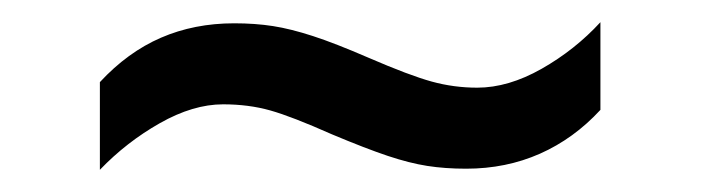

<svg xmlns="http://www.w3.org/2000/svg" viewBox="-20 -409 632 173"><path d="M70 -335Q95 -362 125 -375Q155 -388 191 -388Q210 -388 226 -385.5Q242 -383 262 -376.5Q282 -370 312 -357Q349 -341 369 -335.5Q389 -330 410 -330Q438 -330 468 -347Q498 -364 521 -389V-310Q497 -284 466.5 -270.5Q436 -257 400 -257Q381 -257 365 -259.5Q349 -262 329.5 -268.5Q310 -275 279 -288Q243 -304 223.5 -309.5Q204 -315 181 -315Q154 -315 124 -298Q94 -281 70 -256Z"/></svg>

Font: ltelugu85
Style: Book
Weight: 400
Designer: Jelle Bosma - Monotype Design Team
Foundry: Monotype Imaging Inc.
Version: Version 2.003